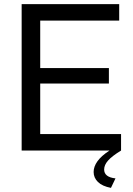

<svg xmlns="http://www.w3.org/2000/svg" viewBox="-20 -730 645 931"><path d="M567 -80V0Q523 27 504 48.5Q485 70 485 92Q485 129 540 135L518 181Q476 173 455 152.5Q434 132 434 104Q434 78 452.5 52Q471 26 511 0H85V-710H558V-630H175V-400H508V-325H175V-80Z"/></svg>

Font: Boldmen Medium
Style: Regular
Weight: 400
Designer: Matt McInerney, Pablo Impallari, Rodrigo Fuenzalida
Foundry: LIVING CONCEPT
Version: Version 1.000